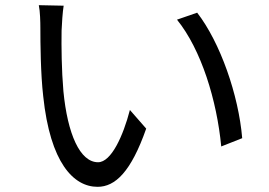

<svg xmlns="http://www.w3.org/2000/svg" viewBox="-20 -718 1040 742"><path d="M226 -696 130 -698C135 -674 136 -633 136 -610C136 -552 137 -432 147 -346C174 -89 264 4 357 4C425 4 486 -53 545 -221L482 -293C456 -193 410 -91 359 -91C289 -91 241 -200 225 -366C218 -447 217 -538 218 -600C219 -626 222 -672 226 -696ZM742 -669 664 -642C758 -526 818 -330 835 -152L916 -184C902 -351 831 -554 742 -669Z"/></svg>

Font: Noto Sans Mono CJK JP Regular
Style: Regular
Weight: 400
Designer: Ryoko NISHIZUKA (kana & ideographs); Paul D. Hunt (Latin, Greek & Cyrillic); Wenlong ZHANG (bopomofo); Sandoll Communica
Foundry: Adobe Systems Incorporated
Version: Version 1.004;PS 1.004;hotconv 1.0.82;makeotf.lib2.5.63406